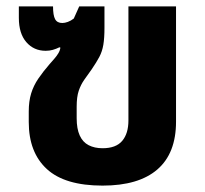

<svg xmlns="http://www.w3.org/2000/svg" viewBox="-20 -568 641 601"><path d="M301 13Q183 13 126.5 -39Q70 -91 70 -186V-219Q70 -251 77.5 -275.5Q85 -300 100 -322Q115 -344 135 -367Q142 -375 149.5 -383.5Q157 -392 162.5 -401Q168 -410 169 -419L166 -420Q156 -415 145.5 -412Q135 -409 123 -409Q86 -409 62.5 -436Q39 -463 39 -512V-548H146Q146 -520 152.5 -508Q159 -496 175 -496Q183 -496 192.5 -499.5Q202 -503 211 -510L228 -548H307V-481Q307 -449 303.5 -428Q300 -407 291 -390Q282 -373 267 -351Q254 -333 243.5 -318Q233 -303 226.5 -284Q220 -265 220 -234V-198Q220 -165 229.5 -144Q239 -123 257.5 -113.5Q276 -104 301 -104Q343 -104 362.5 -127Q382 -150 382 -191V-548H531V-187Q531 -88 472.5 -37.5Q414 13 301 13Z"/></svg>

Font: Farlight84_Sys_V01
Style: Bold
Weight: 700
Designer: Monotype Design Team, Nadine Chahine and Nizar Qandah
Foundry: Monotype Imaging Inc.
Version: Version 2.004;October 31, 2024;FontCreator 14.0.0.2814 64-bi